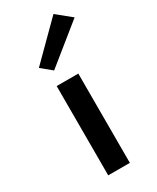

<svg xmlns="http://www.w3.org/2000/svg" viewBox="-202 -848 743 907"><g transform="rotate(-30 169.5 -394.5)"><path d="M103.1 0V-487H221.1V0ZM129.6 -556.8 73.1 -603.2 260.1 -789.4 338.7 -725.7Z"/></g></svg>

Font: Karla
Style: Regular
Weight: 400
Designer: Jonathan Pinhorn
Version: Version 2.004;gftools[0.9.33]